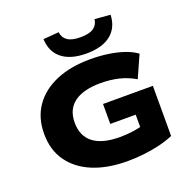

<svg xmlns="http://www.w3.org/2000/svg" viewBox="-163 -1116 1272 1285"><g transform="rotate(-20 473.0 -473.5)"><path d="M530 11Q388 11 284 -32Q180 -75 123 -156Q66 -237 66 -351Q66 -465 122.5 -546.5Q179 -628 282.5 -672Q386 -716 527 -716Q592 -716 651.5 -707.5Q711 -699 762 -682Q813 -665 850 -638L780 -481Q724 -514 664.5 -528Q605 -542 535 -542Q415 -542 349.5 -494.5Q284 -447 284 -352Q284 -256 348 -207Q412 -158 536 -158Q584 -158 627 -164Q670 -170 715 -182L686 -141V-263H505V-405H860V-48Q816 -29 762.5 -16Q709 -3 650 4Q591 11 530 11ZM518 -760Q407 -760 345 -808.5Q283 -857 279 -949L390 -958Q395 -918 425.5 -897Q456 -876 518 -876Q580 -876 610.5 -897Q641 -918 646 -958L757 -949Q753 -857 691 -808.5Q629 -760 518 -760Z"/></g></svg>

Font: Nunito Sans 10pt Expanded Black
Style: Regular
Weight: 900
Width: 7
Designer: Vernon Adams
Foundry: Vernon Adams
Version: Version 3.101;gftools[0.9.27]